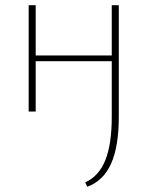

<svg xmlns="http://www.w3.org/2000/svg" viewBox="-20 -428 566 737"><path d="M436 -408V20Q436 134 406.5 200Q377 266 315 289L307 272Q359 249 384 187.5Q409 126 409 20V-193H117V0H90V-408H117V-215H409V-408Z"/></svg>

Font: Ysabeau Infant Extralight
Style: Regular
Weight: 200
Designer: Christian Thalmann (Catharsis Fonts)
Version: Version 0.003